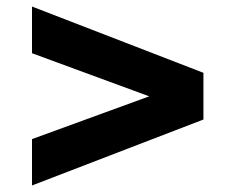

<svg xmlns="http://www.w3.org/2000/svg" viewBox="-20 -555 700 588"><path d="M78 13V-129L437 -260L78 -392V-535L603 -332V-189Z"/></svg>

Font: Archivo SemiBold Black
Style: Regular
Weight: 900
Version: Version 2.001